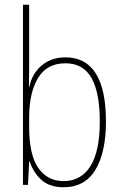

<svg xmlns="http://www.w3.org/2000/svg" viewBox="-20 -780 517 810"><path d="M103 -496Q103 -477 102.5 -454Q102 -431 102 -414H104Q115 -469 155.5 -503.5Q196 -538 256 -538Q342 -538 384.5 -469.5Q427 -401 427 -268Q427 -137 382.5 -63.5Q338 10 248 10Q190 10 155.5 -20.5Q121 -51 105 -99H103L98 0H77V-760H103ZM256 -513Q178 -513 140.5 -451Q103 -389 103 -284V-244Q103 -127 141.5 -71.5Q180 -16 248 -16Q322 -16 361.5 -79Q401 -142 401 -268Q401 -389 366 -451Q331 -513 256 -513Z"/></svg>

Font: Noto Sans Bengali Condensed Thin
Style: Regular
Weight: 100
Width: 3
Designer: Joana Ranito - Universal Thirst; Jelle Bosma - Monotype Design Team
Foundry: Universal Thirst ehf.
Version: Version 3.000; ttfautohint (v1.8.4.7-5d5b)